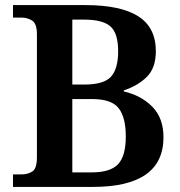

<svg xmlns="http://www.w3.org/2000/svg" viewBox="-20 -734 706 754"><path d="M31 0V-49H63Q89 -49 107 -60.5Q125 -72 125 -117V-599Q125 -641 106.5 -653Q88 -665 63 -665H31V-714H315Q454 -714 523 -670Q592 -626 592 -533Q592 -467 556.5 -432Q521 -397 466 -379V-375Q535 -359 578.5 -314.5Q622 -270 622 -195Q622 0 345 0ZM340 -57Q413 -57 443.5 -89Q474 -121 474 -198Q474 -273 446 -309Q418 -345 342 -345H264V-57ZM312 -402Q388 -402 416 -433Q444 -464 444 -533Q444 -603 414 -630Q384 -657 310 -657H264V-402Z"/></svg>

Font: Noto Naskh Arabic SemiBold
Style: Regular
Weight: 600
Designer: Monotype Design Team, David Williams, Mohamad Dakak and Nizar Qandah
Foundry: Monotype Imaging Inc.
Version: Version 2.016